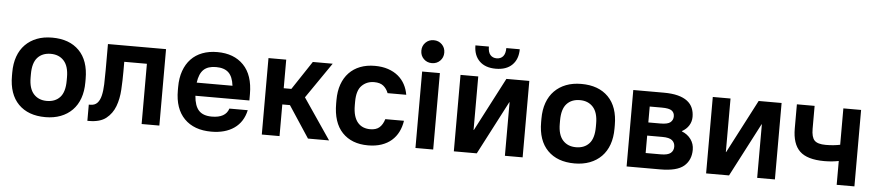

<svg xmlns="http://www.w3.org/2000/svg" viewBox="-42 -976 5716 1251"><g transform="rotate(5 2815.5 -350.0)"><path d="M275 10Q162 10 98.5 -54.5Q35 -119 35 -239V-261Q35 -320 51.5 -366Q68 -412 99.5 -444Q131 -476 175 -493Q219 -510 275 -510Q388 -510 451.5 -445.5Q515 -381 515 -261V-239Q515 -180 498.5 -134Q482 -88 450.5 -56Q419 -24 374.5 -7Q330 10 275 10ZM275 -96Q330 -96 361.5 -130.5Q393 -165 393 -239V-261Q393 -333 361 -368.5Q329 -404 275 -404Q220 -404 188.5 -369.5Q157 -335 157 -261V-239Q157 -167 189 -131.5Q221 -96 275 -96Z M550 -96H560Q589 -96 605.5 -113.5Q622 -131 629.5 -162.5Q637 -194 638.5 -236.5Q640 -279 640 -330V-500H1020V0H904V-394H756V-330Q756 -272 752.5 -211.5Q749 -151 730.5 -102Q712 -53 672.5 -21.5Q633 10 560 10H550Z M1360 10Q1247 10 1183.5 -54.5Q1120 -119 1120 -239V-261Q1120 -320 1136.5 -366.5Q1153 -413 1183.5 -445Q1214 -477 1257.5 -493.5Q1301 -510 1355 -510Q1464 -510 1527 -445Q1590 -380 1590 -256V-214H1237Q1242 -148 1270 -118Q1298 -88 1355 -88Q1445 -88 1465 -150H1585Q1568 -72 1509.5 -31Q1451 10 1360 10ZM1355 -412Q1302 -412 1274 -385.5Q1246 -359 1238 -300H1472Q1465 -359 1437 -385.5Q1409 -412 1355 -412Z M1690 -500H1806V-313H1856L1980 -500H2110L1949 -266L2130 0H1992L1856 -207H1806V0H1690Z M2385 10Q2278 10 2216.5 -54.5Q2155 -119 2155 -244V-266Q2155 -324 2171 -369Q2187 -414 2217 -445.5Q2247 -477 2289.5 -493.5Q2332 -510 2385 -510Q2434 -510 2472.5 -497Q2511 -484 2538.5 -461Q2566 -438 2582.5 -407Q2599 -376 2605 -340H2483Q2472 -369 2450.5 -386.5Q2429 -404 2390 -404Q2342 -404 2309.5 -372Q2277 -340 2277 -266V-244Q2277 -203 2285.5 -175Q2294 -147 2309.5 -129.5Q2325 -112 2345.5 -104Q2366 -96 2390 -96Q2429 -96 2450.5 -115Q2472 -134 2483 -170H2605Q2599 -130 2582.5 -97Q2566 -64 2538.5 -40Q2511 -16 2472.5 -3Q2434 10 2385 10Z M2695 -500H2811V0H2695ZM2753 -560Q2721 -560 2699.5 -581.5Q2678 -603 2678 -635Q2678 -667 2699.5 -688.5Q2721 -710 2753 -710Q2785 -710 2806.5 -688.5Q2828 -667 2828 -635Q2828 -603 2806.5 -581.5Q2785 -560 2753 -560Z M2946 -500H3062V-150H3064L3246 -500H3396V0H3280V-350H3278L3096 0H2946ZM3171 -560Q3102 -560 3064 -597.5Q3026 -635 3026 -700H3114Q3114 -663 3129.5 -645.5Q3145 -628 3171 -628Q3197 -628 3212.5 -645.5Q3228 -663 3228 -700H3316Q3316 -635 3278 -597.5Q3240 -560 3171 -560Z M3736 10Q3623 10 3559.5 -54.5Q3496 -119 3496 -239V-261Q3496 -320 3512.5 -366Q3529 -412 3560.5 -444Q3592 -476 3636 -493Q3680 -510 3736 -510Q3849 -510 3912.5 -445.5Q3976 -381 3976 -261V-239Q3976 -180 3959.5 -134Q3943 -88 3911.5 -56Q3880 -24 3835.5 -7Q3791 10 3736 10ZM3736 -96Q3791 -96 3822.5 -130.5Q3854 -165 3854 -239V-261Q3854 -333 3822 -368.5Q3790 -404 3736 -404Q3681 -404 3649.5 -369.5Q3618 -335 3618 -261V-239Q3618 -167 3650 -131.5Q3682 -96 3736 -96Z M4076 -500H4276Q4330 -500 4368 -490Q4406 -480 4430 -461.5Q4454 -443 4465 -417Q4476 -391 4476 -359Q4476 -328 4460 -302.5Q4444 -277 4415 -261V-259Q4453 -244 4474.5 -214Q4496 -184 4496 -146Q4496 -78 4450.5 -39Q4405 0 4296 0H4076ZM4354 -352Q4354 -376 4336.5 -389Q4319 -402 4271 -402H4192V-298H4271Q4319 -298 4336.5 -313Q4354 -328 4354 -352ZM4374 -155Q4374 -181 4355.5 -196.5Q4337 -212 4291 -212H4192V-98H4291Q4337 -98 4355.5 -113.5Q4374 -129 4374 -155Z M4596 -500H4712V-150H4714L4896 -500H5046V0H4930V-350H4928L4746 0H4596Z M5356 -147Q5244 -147 5195 -194Q5146 -241 5146 -342V-500H5262V-350Q5262 -295 5282.5 -274Q5303 -253 5356 -253Q5383 -253 5407 -255.5Q5431 -258 5450 -262V-500H5566V0H5450V-156Q5431 -152 5407 -149.5Q5383 -147 5356 -147Z"/></g></svg>

Font: PT Root UI Bold
Style: Regular
Weight: 700
Designer: Vitaly Kuzmin
Foundry: ParaType Ltd.
Version: Version 2.000G